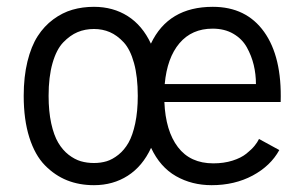

<svg xmlns="http://www.w3.org/2000/svg" viewBox="-20 -532 890 563"><path d="M255.5 11Q212.5 11 176.8 -3.2Q141 -17.5 111.8 -47.2Q82.5 -77 66 -129Q49.5 -181 49.5 -251Q49.5 -307 60.5 -351.8Q71.5 -396.5 90.5 -426Q109.5 -455.5 136.2 -475.2Q163 -495 192.5 -503.5Q222 -512 255.5 -512Q311.5 -512 354.5 -484.8Q397.5 -457.5 422.5 -404Q473.5 -512 604 -512Q702 -512 754.5 -438.5Q807 -365 803 -233H462Q465.5 -148 501.8 -100.5Q538 -53 605.5 -53Q636.5 -53 661.8 -61Q687 -69 702.5 -81.5Q718 -94 726.5 -104.5Q735 -115 739.5 -124.5L799 -92Q773.5 -45.5 720.8 -17.2Q668 11 600.5 11Q542.5 11 496 -15.5Q449.5 -42 423 -98.5Q398 -44.5 354.8 -16.8Q311.5 11 255.5 11ZM603.5 -448Q542.5 -448 506.2 -405.2Q470 -362.5 463 -285.5H730.5Q730.5 -314.5 724 -341.5Q717.5 -368.5 703.8 -393.2Q690 -418 664.2 -433Q638.5 -448 603.5 -448ZM255.5 -54Q275.5 -54 292.8 -59.2Q310 -64.5 327.2 -78.2Q344.5 -92 356.8 -113.5Q369 -135 376.5 -170.2Q384 -205.5 384 -251Q384 -307 373 -347Q362 -387 342.8 -407.8Q323.5 -428.5 302 -437.8Q280.5 -447 255.5 -447Q229.5 -447 207.5 -437.8Q185.5 -428.5 165.5 -407.8Q145.5 -387 134 -346.8Q122.5 -306.5 122.5 -251Q122.5 -205.5 130.2 -170.2Q138 -135 150.8 -113.5Q163.5 -92 181.2 -78.2Q199 -64.5 217 -59.2Q235 -54 255.5 -54Z"/></svg>

Font: League Mono Wide Light
Style: Regular
Weight: 300
Width: 8
Designer: Tyler Finck
Foundry: The League of Moveable Type / Tyler Finck
Version: Version 2.210